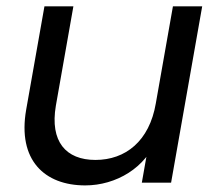

<svg xmlns="http://www.w3.org/2000/svg" viewBox="-20 -568 680 597"><path d="M608.7 -548.3H517.7L421 0H512ZM208.2 -548.3H118.2L61.4 -227C33.9 -69.8 118.7 8.5 245 8.5C340.1 8.5 434.7 -45.9 468.5 -140.1L464.5 -246.7C444.5 -129.1 370.2 -70.7 276.7 -70.7C184.9 -70.7 134.7 -127.8 153.7 -239.4Z"/></svg>

Font: Poppins Devanagari Thin
Style: Italic
Weight: 100
Italic angle: -10°
Designer: Ninad Kale (Devanagari), Jonny Pinhorn (Latin)
Foundry: Indian Type Foundry
Version: 4.005